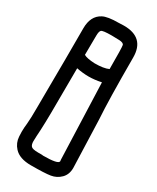

<svg xmlns="http://www.w3.org/2000/svg" viewBox="-205 -759 749 917"><g transform="rotate(30 170.0 -300.0)"><path d="M138 100Q75 100 46 68Q23 43 21 9L20 -17Q20 -39 23 -63Q26 -92 26 -156Q26 -255 27 -315.5Q28 -376 28 -592Q28 -660 75 -685Q100 -699 163 -699L190 -700Q304 -700 304 -590Q304 -355 311 -253Q313 -214 320 10Q320 46 298 68Q276 90 245 95Q214 100 138 100ZM158 -474Q208 -474 234 -486Q234 -606 231 -617Q228 -628 204 -629Q192 -630 163 -630Q113 -630 106 -622.5Q99 -615 99 -592L98 -486Q115 -476 158 -474ZM163 31Q250 31 250 13L249 4Q236 -342 234 -413Q198 -405 164 -405Q133 -405 98 -412L97 -222Q97 -100 92 -34L91 -6Q91 13 99 21.5Q107 30 138 30H162Q162 31 163 31Z"/></g></svg>

Font: Bubblez Graffiti
Style: Regular
Weight: 400
Designer: GGBotNet
Foundry: GGBotNet
Version: 1.00